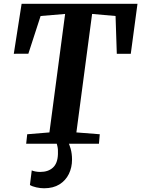

<svg xmlns="http://www.w3.org/2000/svg" viewBox="-20 -763 750 1019"><path d="M118.9 0 124.4 -50.5 242.3 -60.2 325.6 -689 195.5 -678.1 130.5 -477.9 53.2 -477.6 94.7 -743H709.7L674.1 -477.6L599.9 -477.3L593.3 -678.1L468.8 -689L385.4 -60.2L509.5 -50.5L505.1 0ZM309.2 -15.7 338.4 -13.7Q347.7 0 355 26.4Q362.3 52.9 362.3 83.9Q362.3 125.8 345.4 160.5Q328.4 195.1 295.4 215.7Q262.3 236.2 213.8 236.2Q194.3 236.2 172.8 231.4Q151.2 226.6 138.8 218.8L148.5 141.3Q154.5 144.4 167.4 147Q180.3 149.5 193.4 149.5Q236 149.5 261 126.5Q286.1 103.5 287.5 54.7Q288.7 28.9 284.7 13.3Q280.7 -2.3 277.8 -13.7Z"/></svg>

Font: Merriweather Light
Style: Italic
Weight: 300
Italic angle: -7.8°
Designer: Eben Sorkin
Foundry: Eben Sorkin
Version: Version 2.101